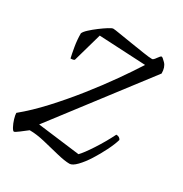

<svg xmlns="http://www.w3.org/2000/svg" viewBox="-129 -596 657 691"><g transform="rotate(30 199.5 -250.0)"><path d="M22 0Q18 0 11.5 -12Q5 -24 0.5 -39Q-4 -54 -4 -63Q40 -99 85.5 -148.5Q131 -198 173.5 -251.5Q216 -305 251.5 -355.5Q287 -406 311 -444L117 -454L83 -334Q79 -330 67 -330Q63 -347 58.5 -373.5Q54 -400 54 -427Q57 -435 70 -447Q83 -459 99 -471Q115 -483 128.5 -491.5Q142 -500 147 -500Q153 -500 176.5 -496Q200 -492 229.5 -487.5Q259 -483 284.5 -479Q310 -475 322 -475Q327 -475 335.5 -487.5Q344 -500 348 -500Q352 -500 365 -486.5Q378 -473 378 -447L88 -68L264 -46Q278 -60 302.5 -97.5Q327 -135 347 -175Q361 -175 366 -164Q360 -143 346 -115Q332 -87 315.5 -61Q299 -35 282 -17.5Q265 0 253 0Q233 0 200.5 -8Q168 -16 133 -24.5Q98 -33 69 -33Q56 -23 41 -11.5Q26 0 22 0Z"/></g></svg>

Font: Texturina 72pt 72pt Thin
Style: Italic
Weight: 100
Italic angle: -11°
Designer: Guillermo Torres Carreño
Foundry: Omnibus-Type
Version: Version 1.002; ttfautohint (v1.8.3)